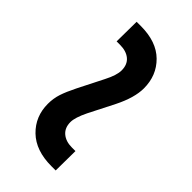

<svg xmlns="http://www.w3.org/2000/svg" viewBox="-2 -663 646 646"><g transform="rotate(-45 321.0 -340.0)"><path d="M453.1 -244.1Q408.7 -244.1 349.1 -273.9L258.8 -319.8Q219.7 -338.9 198.2 -338.9Q170.9 -338.9 156 -321.3Q141.1 -303.7 141.1 -274.9V-257.8L47.9 -258.8V-278.8Q47.9 -353.5 87.9 -394.8Q127.9 -436 188 -436Q213.4 -436 236.6 -428.5Q259.8 -420.9 292 -404.8L382.8 -358.9Q419.9 -339.8 442.9 -339.8Q470.7 -339.8 485.4 -357.4Q500 -375 500 -404.8V-420.9L594.2 -419.9V-399.9Q594.2 -325.2 554.2 -284.7Q514.2 -244.1 453.1 -244.1Z"/></g></svg>

Font: TASA Orbiter Deck Medium
Style: Regular
Weight: 500
Designer: Weizhong Zhang
Version: Version 1.000;Glyphs 3.1.2 (3151)